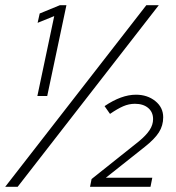

<svg xmlns="http://www.w3.org/2000/svg" viewBox="-41 -720 677 740"><path d="M103 -350 168 -658 104 -632 112 -668 190 -700H215L141 -350ZM-21 0 523 -700H571L27 0ZM306 0 312 -30 494 -175Q522 -198 535.5 -218.5Q549 -239 549 -261Q549 -288 530 -304Q511 -320 479 -320Q456 -320 434 -310.5Q412 -301 383 -281L362 -311Q427 -355 483 -355Q527 -355 557.5 -330.5Q588 -306 588 -268Q588 -236 571.5 -210Q555 -184 517 -154L367 -35H546L539 0Z"/></svg>

Font: Red Hat Text VF
Style: Italic
Weight: 300
Italic angle: -12°
Designer: Pentagram, MCKL
Foundry: Pentagram, MCKL
Version: Version 1.023